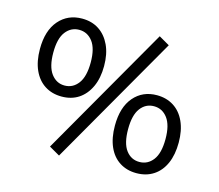

<svg xmlns="http://www.w3.org/2000/svg" viewBox="-106 -865 1169 1026"><g transform="rotate(15 478.5 -352.5)"><path d="M301 25 242 -9 656 -730 715 -696ZM232 -283Q179 -283 139 -308.5Q99 -334 77 -382.5Q55 -431 55 -499Q55 -601 104 -657.5Q153 -714 232 -714Q286 -714 325.5 -688Q365 -662 387.5 -614Q410 -566 410 -499Q410 -432 387.5 -383.5Q365 -335 325.5 -309Q286 -283 232 -283ZM232 -344Q278 -344 307 -382.5Q336 -421 336 -499Q336 -576 307 -614Q278 -652 232 -652Q187 -652 158 -614.5Q129 -577 129 -499Q129 -421 158 -382.5Q187 -344 232 -344ZM724 9Q671 9 631 -16.5Q591 -42 569.5 -90.5Q548 -139 548 -207Q548 -309 596.5 -365.5Q645 -422 724 -422Q777 -422 817 -396.5Q857 -371 879 -322.5Q901 -274 901 -207Q901 -140 879.5 -91.5Q858 -43 818 -17Q778 9 724 9ZM724 -53Q770 -53 799 -91Q828 -129 828 -207Q828 -284 799 -322.5Q770 -361 724 -361Q678 -361 649.5 -323Q621 -285 621 -207Q621 -129 649.5 -91Q678 -53 724 -53Z"/></g></svg>

Font: Nunito Sans 8pt
Style: Regular
Weight: 400
Version: Version 3.101;gftools[0.9.27]